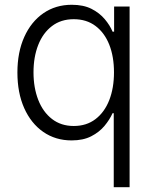

<svg xmlns="http://www.w3.org/2000/svg" viewBox="-20 -568 635 792"><path d="M514.6 204.1H449.2V-101.1H444.3Q432.6 -74.7 411.1 -48.8Q389.6 -22.9 356.4 -5.9Q323.2 11.2 275.4 11.2Q209 11.2 158.4 -23.9Q107.9 -59.1 79.8 -122.1Q51.8 -185.1 51.8 -269Q51.8 -352.5 80.1 -415.5Q108.4 -478.5 158.9 -513.4Q209.5 -548.3 275.9 -548.3Q324.2 -548.3 357.4 -531.5Q390.6 -514.6 412.1 -489Q433.6 -463.4 444.3 -437.5H450.7V-541H514.6ZM284.2 -48.3Q336.9 -48.3 374 -76.7Q411.1 -105 430.7 -155Q450.2 -205.1 450.2 -269.5Q450.2 -334.5 430.7 -383.8Q411.1 -433.1 374 -460.9Q336.9 -488.8 284.2 -488.8Q231.4 -488.8 194.3 -460.4Q157.2 -432.1 137.7 -382.6Q118.2 -333 118.2 -269.5Q118.2 -206.5 137.7 -156.2Q157.2 -106 194.6 -77.1Q231.9 -48.3 284.2 -48.3Z"/></svg>

Font: Inter 17pt Light
Style: Regular
Weight: 300
Version: Version 4.001;git-66647c0bb